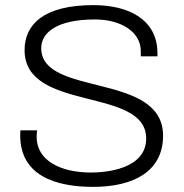

<svg xmlns="http://www.w3.org/2000/svg" viewBox="-20 -718 717 750"><path d="M344 12C504 12 617 -50 617 -188C617 -438 141 -338 141 -530C141 -591 203 -642 351 -642C452 -642 530 -594 530 -518V-498H595V-510C595 -641 484 -698 345 -698C151 -698 76 -623 76 -522C76 -278 551 -381 551 -177C551 -56 390 -44 336 -44C219 -44 123 -89 123 -184C123 -192 124 -202 125 -209H60C59 -200 59 -196 59 -189C59 -33 195 12 344 12Z"/></svg>

Font: Archivo ExtraLight
Style: Regular
Weight: 200
Designer: Hector Gatti
Foundry: Omnibus-Type
Version: Version 2.001